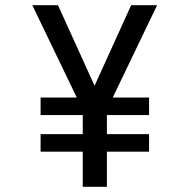

<svg xmlns="http://www.w3.org/2000/svg" viewBox="-20 -720 750 740"><path d="M136.5 -203H299V-276.5H136.5V-344H276L104.5 -700H203.5L344.5 -389.5L485.5 -700H585.5L414.5 -344H554.5V-276.5H392V-203H554.5V-135.5H392V0H299V-135.5H136.5Z"/></svg>

Font: League Mono
Style: Regular
Weight: 400
Width: 6
Designer: Tyler Finck
Foundry: The League of Moveable Type / Tyler Finck
Version: Version 2.300;RELEASE